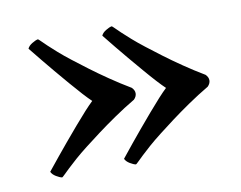

<svg xmlns="http://www.w3.org/2000/svg" viewBox="-49 -476 588 468"><g transform="rotate(-10 245.0 -242.0)"><path d="M275.4 -227.5Q249 -211.9 224.1 -194.8Q199.2 -177.7 179.7 -163.1Q160.2 -148.4 142.6 -134.8Q125 -121.1 112.3 -109.9Q99.6 -98.6 90.8 -90.3Q82 -82 76.7 -76.7Q71.3 -71.3 70.3 -71.3Q64.5 -72.3 55.7 -77.6Q46.9 -83 43.9 -89.8Q46.9 -93.8 70.8 -123Q94.7 -152.3 126.5 -189.5Q158.2 -226.6 174.8 -242.2Q158.2 -257.8 126.5 -294.9Q94.7 -332 70.8 -361.3Q46.9 -390.6 43.9 -394.5Q46.9 -401.4 55.7 -406.7Q64.5 -412.1 70.3 -413.1Q71.3 -413.1 76.7 -407.7Q82 -402.3 90.8 -394Q99.6 -385.7 112.3 -374.5Q125 -363.3 142.6 -349.6Q160.2 -335.9 179.7 -321.3Q199.2 -306.6 224.1 -289.6Q249 -272.5 275.4 -256.8Q282.2 -250 282.2 -242.2Q282.2 -234.4 275.4 -227.5ZM458 -227.5Q431.6 -211.9 406.7 -194.8Q381.8 -177.7 362.3 -163.1Q342.8 -148.4 325.2 -134.8Q307.6 -121.1 294.9 -109.9Q282.2 -98.6 273.4 -90.3Q264.6 -82 259.3 -76.7Q253.9 -71.3 252.9 -71.3Q247.1 -72.3 238.3 -77.6Q229.5 -83 226.6 -89.8Q229.5 -93.8 253.4 -123Q277.3 -152.3 309.1 -189.5Q340.8 -226.6 357.4 -242.2Q340.8 -257.8 309.1 -294.9Q277.3 -332 253.4 -361.3Q229.5 -390.6 226.6 -394.5Q229.5 -401.4 238.3 -406.7Q247.1 -412.1 252.9 -413.1Q253.9 -413.1 259.3 -407.7Q264.6 -402.3 273.4 -394Q282.2 -385.7 294.9 -374.5Q307.6 -363.3 325.2 -349.6Q342.8 -335.9 362.3 -321.3Q381.8 -306.6 406.7 -289.6Q431.6 -272.5 458 -256.8Q464.8 -250 464.8 -242.2Q464.8 -234.4 458 -227.5Z"/></g></svg>

Font: Crimson
Style: Bold
Weight: 700
Version: Version 0.8 ; ttfautohint (v1.00) -l 8 -r 50 -G 200 -x 14 -D